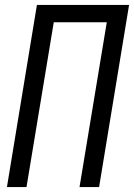

<svg xmlns="http://www.w3.org/2000/svg" viewBox="-20 -755 541 775"><path d="M8 0 129 -735H501L380 0H301L411 -665H197L87 0Z"/></svg>

Font: Iosevka
Style: Italic
Weight: 400
Italic angle: -9°
Monospace: yes
Designer: Belleve Invis
Foundry: Belleve Invis
Version: Version 32.5.0; ttfautohint (v1.8.4)